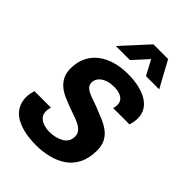

<svg xmlns="http://www.w3.org/2000/svg" viewBox="-218 -813 914 914"><g transform="rotate(45 239.0 -355.5)"><path d="M203 12Q153 12 116 2.5Q79 -7 55 -23.5Q31 -40 19 -64Q7 -88 7 -116Q7 -130 9.5 -142.5Q12 -155 15 -165H126Q124 -158 122.5 -150.5Q121 -143 121 -138Q121 -117 132 -104Q143 -91 162 -84.5Q181 -78 204 -78Q223 -78 241 -82.5Q259 -87 273.5 -95Q288 -103 296.5 -116.5Q305 -130 305 -149Q305 -166 295.5 -178Q286 -190 270.5 -198.5Q255 -207 234.5 -214Q214 -221 192 -229Q168 -238 144.5 -248Q121 -258 102 -273Q83 -288 71.5 -310Q60 -332 60 -363Q60 -407 76.5 -440Q93 -473 122.5 -495Q152 -517 190.5 -527.5Q229 -538 272 -538Q314 -538 348 -530Q382 -522 406 -507Q430 -492 442.5 -470.5Q455 -449 455 -421Q455 -406 452 -392.5Q449 -379 447 -373H337Q340 -383 340.5 -389Q341 -395 341 -398Q341 -414 332.5 -425Q324 -436 308 -442Q292 -448 269 -448Q247 -448 230 -443Q213 -438 201.5 -429.5Q190 -421 184 -410Q178 -399 178 -386Q178 -367 193.5 -355.5Q209 -344 233 -336Q257 -328 285 -317Q310 -307 335 -296.5Q360 -286 380.5 -271Q401 -256 413.5 -233Q426 -210 426 -176Q426 -124 407.5 -87.5Q389 -51 357.5 -29.5Q326 -8 286 2Q246 12 203 12ZM137 -591 258 -723H357L429 -591H340L281 -701H332L232 -591Z"/></g></svg>

Font: Archivo SemiCondensed SemiBold
Style: Italic
Weight: 600
Width: 4
Italic angle: -10°
Designer: Hector Gatti
Foundry: Omnibus-Type
Version: Version 2.001